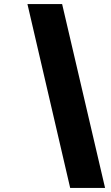

<svg xmlns="http://www.w3.org/2000/svg" viewBox="-20 -863 549 952"><path d="M116 -843 328 69H501L288 -843Z"/></svg>

Font: Rabbid Highway Sign IV
Style: BlkObl
Weight: 400
Foundry: Cannot Into Space Fonts
Version: Version 0.277